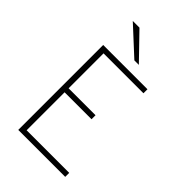

<svg xmlns="http://www.w3.org/2000/svg" viewBox="-269 -1020 1119 1119"><g transform="rotate(45 291.0 -460.5)"><path d="M110 -700H475V-667H146V-379H368V-346H146V-33H497V0H110ZM133 -921H188L339 -765H302Z"/></g></svg>

Font: Overpass Thin
Style: Regular
Weight: 100
Designer: Delve Withrington, Thomas Jockin
Foundry: Delve Fonts
Version: Version 3.000;DELV;Overpass